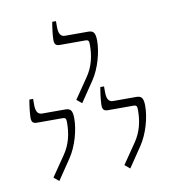

<svg xmlns="http://www.w3.org/2000/svg" viewBox="-67 -956 589 661"><g transform="rotate(-10 227.5 -625.0)"><path d="M212 -603 260 -674C285 -711 300 -766 300 -806C300 -836 292 -842 274 -842H194C179 -842 172 -853 172 -877V-897H159C155 -875 152 -847 152 -835C152 -821 156 -814 171 -814H260C272 -814 273 -809 273 -796C273 -758 265 -721 242 -688L194 -618ZM88 -353 136 -424C161 -461 176 -516 176 -556C176 -586 168 -592 150 -592H70C55 -592 48 -603 48 -627V-647H35C31 -625 28 -597 28 -585C28 -571 32 -564 47 -564H136C148 -564 149 -559 149 -546C149 -508 141 -471 118 -438L70 -368ZM336 -353 384 -424C409 -461 424 -516 424 -556C424 -586 416 -592 398 -592H318C303 -592 296 -603 296 -627V-647H283C279 -625 276 -597 276 -585C276 -571 280 -564 295 -564H384C396 -564 397 -559 397 -546C397 -508 389 -471 366 -438L318 -368Z"/></g></svg>

Font: Noto Serif Hebrew Condensed Thin
Style: Regular
Weight: 100
Width: 3
Designer: Monotype Design Team
Foundry: Monotype Imaging Inc.
Version: Version 2.004